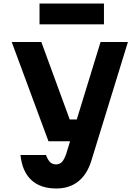

<svg xmlns="http://www.w3.org/2000/svg" viewBox="-20 -854 790 1093"><path d="M46.7 -614.9H215.3L376.9 -173.8H472.2L435.5 -50H255.8ZM708.2 -614.9 498.9 64.5Q474.7 140.3 424.5 179.6Q374.3 219 301 219Q209.9 219 158.1 170.5Q106.2 122.1 96.5 28.2H241.8Q252.1 56.3 265.3 69.1Q278.4 81.8 299.5 81.8Q320 81.8 333.3 67.2Q346.6 52.6 357.3 20.8L552.4 -614.9ZM205 -715.5V-833.8H571.8V-715.5Z"/></svg>

Font: Martian Mono SemiExpanded
Style: Regular
Weight: 400
Width: 6
Monospace: yes
Designer: Roman Shamin
Foundry: Evil Martians
Version: Version 1.000